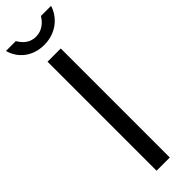

<svg xmlns="http://www.w3.org/2000/svg" viewBox="-316 -922 924 924"><g transform="rotate(-45 146.5 -460.0)"><path d="M98 0H188V-742H98ZM231 -920C216 -895 188 -866 144 -866C96 -866 73 -899 60 -920H-7C9 -859 63 -810 144 -810C229 -810 283 -864 300 -920Z"/></g></svg>

Font: Cheyenne Sans
Style: Regular
Weight: 400
Designer: The Public Sans project authors (U.S. Web Design System), Libre Franklin designed by Pablo Impallari and Rodrigo Fuenzal
Foundry: The Cheyenne Sans Project Authors
Version: Version 2.007